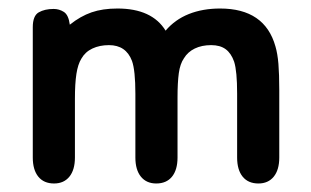

<svg xmlns="http://www.w3.org/2000/svg" viewBox="-20 -421 730 451"><path d="M144 -363Q141 -386 130 -393Q119 -400 106 -400Q85 -400 71 -392Q57 -384 57 -357V-51Q57 -22 70 -6Q83 10 107 10Q130 10 143 -6Q156 -22 156 -51V-189Q156 -225 159.5 -247.5Q163 -270 171 -283Q180 -299 197 -307Q214 -315 236 -315Q276 -315 290 -278Q294 -267 296 -247.5Q298 -228 298 -201V-51Q298 -22 311 -6Q324 10 347 10Q371 10 384 -6Q397 -22 397 -51V-192Q397 -227 400 -249Q403 -271 412 -284Q421 -299 437.5 -307Q454 -315 476 -315Q497 -315 510 -305.5Q523 -296 530 -276Q537 -254 537 -201V-51Q537 -22 550 -6Q563 10 587 10Q610 10 623 -6Q636 -22 636 -51V-209Q636 -247 634 -271Q632 -295 627 -312Q602 -401 497 -401Q456 -401 423.5 -388Q391 -375 369 -349Q337 -401 256 -401Q221 -401 195 -392Q169 -383 144 -363Z"/></svg>

Font: Beiruti SemiBold
Style: Regular
Weight: 600
Designer: Arlette Boutros
Foundry: Boutros
Version: Version 1.41